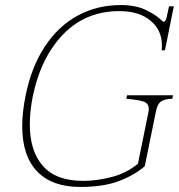

<svg xmlns="http://www.w3.org/2000/svg" viewBox="-20 -730 708 760"><path d="M68 -230Q68 -286 81 -350Q104 -465 157.5 -546Q211 -627 288 -668.5Q365 -710 458 -710Q517 -710 557.5 -690.5Q598 -671 620 -649Q621 -648 623.5 -646Q626 -644 628 -644Q636 -644 640 -663L649 -705H668L633 -531H620Q621 -538 621 -550Q621 -611 575.5 -648.5Q530 -686 453 -686Q319 -686 230.5 -594.5Q142 -503 110 -350Q98 -290 98 -237Q98 -132 150 -73Q202 -14 310 -14Q363 -14 422.5 -29.5Q482 -45 526 -82L568 -288Q569 -292 569 -298Q569 -321 548 -328Q527 -335 480 -339L483 -353H665L662 -339Q634 -339 618.5 -329Q603 -319 597 -288L553 -72Q511 -36 450 -13Q389 10 297 10Q186 10 127 -51.5Q68 -113 68 -230Z"/></svg>

Font: Taviraj Thin
Style: Italic
Weight: 250
Italic angle: -12°
Designer: Katatrad Team
Foundry: CadsonDemak
Version: Version 1.001